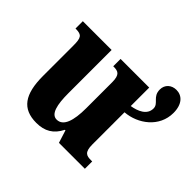

<svg xmlns="http://www.w3.org/2000/svg" viewBox="-152 -809 1000 1000"><g transform="rotate(45 348.0 -309.0)"><path d="M227 10C288 10 330 -14 358 -70H362L384 0H575V-54H566C534 -54 513 -59 513 -117V-354C605 -361 696 -428 696 -532C696 -596 664 -628 622 -628C586 -628 559 -604 559 -568C559 -514 606 -513 606 -475C606 -427 557 -407 513 -400V-536H302V-482H305C337 -482 357 -476 357 -419V-228C357 -136 338 -77 290 -77C249 -77 236 -133 236 -218V-536H24V-482H27C71 -482 79 -468 79 -411V-188C79 -53 123 10 227 10Z"/></g></svg>

Font: Noto Serif Condensed ExtraBold
Style: Regular
Weight: 800
Width: 3
Designer: Monotype Design Team
Foundry: Monotype Imaging Inc.
Version: Version 2.013